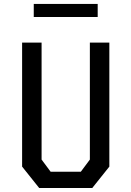

<svg xmlns="http://www.w3.org/2000/svg" viewBox="-20 -944 660 964"><path d="M91 -107.5V-730H188.8V-142.8L234.2 -81.8H385.8L431.2 -142.8V-730H529V-107.5L443.2 0H176.8ZM149.5 -924.3H470.5V-858.8H149.5Z"/></svg>

Font: Monaspace Krypton Var
Style: Regular
Weight: 400
Designer: Riley Cran and the Lettermatic Team
Version: Version 1.101 (Monaspace Krypton Var)